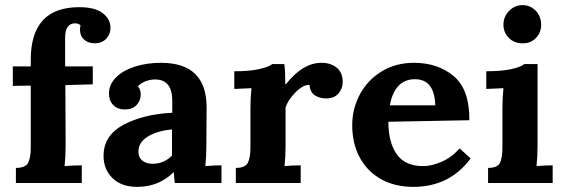

<svg xmlns="http://www.w3.org/2000/svg" viewBox="-20 -714 2200 749"><path d="M411 -606Q411 -581 395 -563.5Q379 -546 351 -545Q324 -545 308 -559.5Q292 -574 292 -598Q292 -603 294 -615Q287 -623 272 -623Q234 -622 234 -566V-455H342V-385L235 -382L236 -148Q236 -103 232 -66Q264 -69 299 -69V0H42V-59Q79 -59 89.5 -78.5Q100 -98 100 -140V-380L30 -379V-455H100V-481Q100 -686 289 -686Q351 -686 381 -662.5Q411 -639 411 -606Z M786 -295 785 -146Q785 -103 781 -66Q813 -69 844 -69V0H662Q660 -12 658 -42H657Q599 15 515 15Q454 15 419 -19Q384 -53 384 -106Q384 -186 462.5 -227.5Q541 -269 652 -274V-321Q652 -404 585 -404Q566 -404 548 -397Q530 -390 518 -378Q529 -365 529 -344Q529 -322 513 -304.5Q497 -287 467 -287Q438 -287 421.5 -304.5Q405 -322 405 -349Q405 -384 432 -411.5Q459 -439 505.5 -454Q552 -469 608 -469Q786 -469 786 -295ZM520 -123Q520 -99 536 -87Q552 -75 575 -75Q619 -75 651 -107V-209Q594 -204 557 -181.5Q520 -159 520 -123Z M1317 -394Q1317 -369 1300.5 -349.5Q1284 -330 1252 -330Q1227 -330 1208.5 -342Q1190 -354 1187 -383Q1161 -383 1132 -353Q1103 -323 1094 -295V-146Q1094 -103 1090 -66Q1120 -69 1153 -69V0H900V-59Q936 -59 946.5 -78.5Q957 -98 957 -140V-293Q957 -334 961 -370L894 -367V-436Q954 -436 991.5 -444.5Q1029 -453 1042 -464H1089Q1093 -438 1093 -385H1095Q1161 -469 1234 -469Q1270 -469 1293.5 -450Q1317 -431 1317 -394Z M1811 -245 1495 -239Q1495 -159 1527.5 -112.5Q1560 -66 1631 -66Q1664 -66 1703 -83Q1742 -100 1773 -135L1816 -96Q1734 15 1592 15Q1521 15 1467.5 -14.5Q1414 -44 1384 -98.5Q1354 -153 1354 -226Q1354 -290 1384 -346Q1414 -402 1469 -435.5Q1524 -469 1595 -469Q1688 -469 1750 -417Q1812 -365 1811 -245ZM1501 -303H1678Q1675 -405 1599 -405Q1558 -405 1533.5 -378Q1509 -351 1501 -303Z M2091 -618Q2091 -587 2071 -566Q2051 -545 2019 -545Q1986 -545 1965 -566Q1944 -587 1944 -618Q1944 -649 1966 -671.5Q1988 -694 2018 -694Q2049 -694 2070 -672Q2091 -650 2091 -618ZM2073 -66Q2103 -69 2136 -69V0H1884V-59Q1920 -59 1930 -78Q1940 -97 1940 -140V-291Q1940 -334 1944 -370L1877 -367V-436Q1937 -436 1975 -444.5Q2013 -453 2025 -464H2077V-146Q2077 -103 2073 -66Z"/></svg>

Font: Sumana
Style: Bold
Weight: 700
Designer: Cyreal, Alexei Vanyashin (Devanagari), Olga Karpushina (Latin)
Foundry: Cyreal
Version: Version 1.015;PS 001.015;hotconv 1.0.70;makeotf.lib2.5.58329